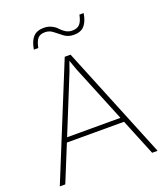

<svg xmlns="http://www.w3.org/2000/svg" viewBox="-153 -952 904 1055"><g transform="rotate(-20 299.0 -425.0)"><path d="M13 0 282 -660H316L585 0H553L466 -213H132L45 0ZM136 -755Q144 -803 165.5 -826Q187 -849 227 -849Q253 -849 273.5 -838.5Q294 -828 305 -815Q316 -802 333 -791.5Q350 -781 371 -781Q401 -781 415.5 -797.5Q430 -814 437 -850H462Q454 -802 433 -779Q412 -756 372 -756Q339 -756 316 -773Q293 -790 272.5 -807Q252 -824 226 -824Q196 -824 182.5 -807.5Q169 -791 162 -755ZM143 -240H455L319 -573L299 -629H298L279 -575Z"/></g></svg>

Font: Human Sans ExtraLight
Style: Regular
Weight: 200
Designer: Tim Radville
Foundry: Continuum
Version: Version 1.000;FEAKit 1.0